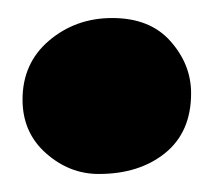

<svg xmlns="http://www.w3.org/2000/svg" viewBox="-20 -490 237 213"><path d="M89.5 -297Q57 -297 31 -320Q5 -343 5 -379.5Q5 -420 34.5 -445Q64 -470 104.5 -470Q146.5 -470 169.2 -444.2Q192 -418.5 192 -386.5Q192 -343.5 163.2 -320.2Q134.5 -297 89.5 -297Z"/></svg>

Font: Merriweather 28pt Black
Style: Regular
Weight: 900
Version: Version 2.100